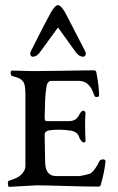

<svg xmlns="http://www.w3.org/2000/svg" viewBox="-20 -725 461 748"><path d="M257 -216Q209 -223 171 -217Q154 -214 154 -200Q154 -168 156 -90Q158 -39 199 -39H287Q292 -39 310.5 -43Q329 -47 335 -51Q353 -66 367 -97Q371 -104 382 -104Q391 -104 391 -96Q387 -56 374 -10Q372 2 365 2Q314 2 233.5 -0.5Q153 -3 122 -3L15 3Q13 3 11.5 -3Q10 -9 11 -15Q12 -21 15 -21Q46 -30 60 -42Q79 -59 79 -79V-357Q79 -398 70 -407Q67 -410 65 -412.5Q63 -415 60.5 -416.5Q58 -418 56.5 -419Q55 -420 51 -421.5Q47 -423 45 -423.5Q43 -424 37 -426Q31 -428 27 -429Q22 -430 21.5 -440Q21 -450 27 -450Q41 -450 66.5 -449Q92 -448 108 -448Q146 -448 202.5 -449Q259 -450 297 -450.5Q335 -451 343 -451Q354 -451 355 -445Q366 -388 366 -353Q366 -347 355 -347Q350 -347 347 -354Q338 -381 327 -392Q312 -410 285 -410H179Q173 -410 168 -404.5Q163 -399 162 -392Q157 -364 156 -339Q154 -273 154 -268Q154 -253 161 -253H248Q267 -253 278 -263Q287 -272 290 -281Q299 -294 304 -294Q307 -294 310.5 -290.5Q314 -287 313 -283Q310 -243 313 -182Q315 -170 307 -170Q298 -170 289 -189Q283 -211 257 -216ZM136 -522Q123 -504 108 -504Q102 -504 99 -510Q96 -516 100 -525Q157 -639 178 -676Q195 -705 206 -705Q217 -705 234 -676L312 -525Q316 -516 313 -510Q310 -504 304 -504Q288 -504 275 -522Q235 -577 206 -618Z"/></svg>

Font: EB Garamond
Style: SC
Weight: 400
Version: Version 000.010